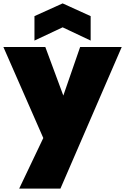

<svg xmlns="http://www.w3.org/2000/svg" viewBox="-30 -841 737 1131"><path d="M343 -278 442 -564H687L326 270H83L225 -28L-10 -564H237ZM504 -746V-602L339 -680L173 -602V-746L339 -821Z"/></svg>

Font: Poppins Black
Style: Regular
Weight: 900
Designer: Ninad Kale (Devanagari), Jonny Pinhorn (Latin)
Foundry: Indian Type Foundry
Version: Version 3.200;PS 1.000;hotconv 16.6.54;makeotf.lib2.5.65590